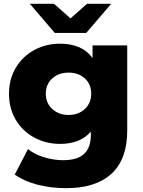

<svg xmlns="http://www.w3.org/2000/svg" viewBox="-20 -779 745 1002"><path d="M644 -542V-99Q644 52 562 127.5Q480 203 326 203Q246 203 176 185Q106 167 57 132L126 -1Q159 26 209.5 41.5Q260 57 309 57Q384 57 419 24Q454 -9 454 -74V-92Q399 -28 293 -28Q221 -28 160 -60.5Q99 -93 63 -152.5Q27 -212 27 -290Q27 -367 63 -426.5Q99 -486 160 -518.5Q221 -551 293 -551Q409 -551 463 -476V-542ZM456 -290Q456 -339 423 -369.5Q390 -400 338 -400Q286 -400 252.5 -369.5Q219 -339 219 -290Q219 -241 253 -210Q287 -179 338 -179Q389 -179 422.5 -210Q456 -241 456 -290ZM560 -759 430 -607H266L136 -759H262L348 -683L434 -759Z"/></svg>

Font: Idrija
Style: Regular
Weight: 800
Designer: Julieta Ulanovsky
Foundry: Julieta Ulanovsky
Version: Version 7.200